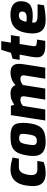

<svg xmlns="http://www.w3.org/2000/svg" viewBox="1116 -1844 735 3006"><g transform="rotate(-90 1483.0 -341.5)"><path d="M271 6Q210 6 165 -13.5Q120 -33 96 -77.5Q72 -122 72 -201Q72 -218 74.5 -243.5Q77 -269 81 -297Q95 -388 130 -442Q165 -496 216.5 -520Q268 -544 332 -544Q377 -544 425 -534.5Q473 -525 519 -512L502 -413H372Q333 -413 309 -396Q285 -379 271.5 -347Q258 -315 249 -269Q246 -249 245 -236.5Q244 -224 244 -218Q244 -185 253.5 -164.5Q263 -144 281.5 -134Q300 -124 327 -124H465L449 -26Q415 -12 373 -3Q331 6 271 6Z M761 6Q689 6 640.5 -15.5Q592 -37 568 -79Q544 -121 544 -183Q544 -213 546 -238Q548 -263 552 -286Q565 -367 588 -417.5Q611 -468 646 -495.5Q681 -523 731 -533.5Q781 -544 847 -544Q936 -544 982.5 -522.5Q1029 -501 1045.5 -457Q1062 -413 1062 -346Q1062 -322 1060 -294Q1058 -266 1053 -237Q1038 -139 1002.5 -86Q967 -33 908 -13.5Q849 6 761 6ZM779 -132Q803 -132 820 -138Q837 -144 848 -157.5Q859 -171 867 -196.5Q875 -222 881 -262Q886 -290 888 -312Q890 -334 890 -353Q890 -385 874.5 -397Q859 -409 824 -409Q799 -409 782.5 -403Q766 -397 755 -381Q744 -365 736 -335.5Q728 -306 722 -262Q718 -241 716.5 -224Q715 -207 715 -191Q715 -168 722 -155Q729 -142 743 -137Q757 -132 779 -132Z M1099 0 1183 -538H1327L1348 -485Q1382 -510 1424 -527Q1466 -544 1527 -544Q1572 -544 1603 -526.5Q1634 -509 1655 -466Q1699 -509 1750 -526.5Q1801 -544 1843 -544Q1923 -544 1954.5 -509Q1986 -474 1986 -416Q1986 -393 1984 -371Q1982 -349 1978 -328L1926 0H1753L1805 -324Q1806 -328 1806 -332.5Q1806 -337 1806 -341Q1806 -389 1751 -389Q1725 -389 1700.5 -378.5Q1676 -368 1653 -348Q1652 -342 1651.5 -335Q1651 -328 1650 -321L1599 0H1426L1477 -322Q1478 -329 1478 -333Q1478 -337 1478 -342Q1478 -368 1464 -378.5Q1450 -389 1424 -389Q1391 -389 1368.5 -377Q1346 -365 1327 -349L1271 0Z M2259 0Q2174 0 2131 -30.5Q2088 -61 2088 -125Q2088 -142 2090 -166Q2092 -190 2097 -220L2131 -401H2048L2066 -511L2159 -538L2205 -689H2342L2318 -538H2435L2414 -401H2297L2268 -220Q2266 -212 2264 -198Q2262 -184 2262 -174Q2262 -153 2273 -144.5Q2284 -136 2306 -134L2366 -128L2346 0Z M2674 6Q2596 6 2549.5 -18.5Q2503 -43 2482.5 -89Q2462 -135 2462 -199Q2462 -226 2465 -250.5Q2468 -275 2472 -298Q2486 -388 2523 -442Q2560 -496 2619 -520.5Q2678 -545 2756 -545Q2795 -545 2832 -537.5Q2869 -530 2899 -512.5Q2929 -495 2947.5 -463Q2966 -431 2966 -380Q2966 -323 2948 -286.5Q2930 -250 2898.5 -230.5Q2867 -211 2826.5 -203.5Q2786 -196 2739 -196Q2706 -196 2678.5 -198.5Q2651 -201 2634 -205Q2633 -199 2632.5 -191.5Q2632 -184 2632 -177Q2632 -148 2658 -134Q2684 -120 2743 -120H2919L2903 -19Q2860 -10 2800.5 -2Q2741 6 2674 6ZM2697 -290Q2738 -290 2761.5 -298Q2785 -306 2795 -322Q2805 -338 2805 -361Q2805 -387 2790 -400Q2775 -413 2744 -413Q2715 -413 2695 -400Q2675 -387 2663 -360.5Q2651 -334 2645 -295Q2657 -294 2670.5 -292Q2684 -290 2697 -290Z"/></g></svg>

Font: Exo Thin ExtraBold
Style: Italic
Weight: 800
Italic angle: -9°
Version: Version 2.000